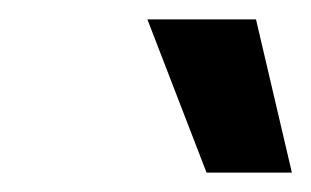

<svg xmlns="http://www.w3.org/2000/svg" viewBox="-20 -818 321 198"><path d="M281 -640H193L132 -798H244Z"/></svg>

Font: Plus Jakarta Display Medium
Style: Italic
Weight: 500
Italic angle: -12°
Designer: Gumpita Rahayu
Foundry: Tokotype Studio
Version: Version 1.000